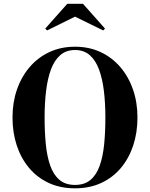

<svg xmlns="http://www.w3.org/2000/svg" viewBox="-20 -1014 814 1044"><path d="M388 10Q308 10 245 -19.2Q182 -48.5 138 -101Q94 -153.5 71 -223.5Q48 -293.5 48 -375Q48 -457 72.2 -527Q96.5 -597 141.5 -649.5Q186.5 -702 249 -731Q311.5 -760 388 -760Q464 -760 526.5 -731Q589 -702 634 -649.5Q679 -597 703.2 -527Q727.5 -457 727.5 -375Q727.5 -293.5 704.5 -223.5Q681.5 -153.5 637.5 -101Q593.5 -48.5 530.5 -19.2Q467.5 10 388 10ZM388 -8.5Q440 -8.5 472.5 -36.2Q505 -64 522.5 -114Q540 -164 546.5 -230.8Q553 -297.5 553 -375Q553 -452.5 545 -519.2Q537 -586 518.5 -636Q500 -686 468.2 -714Q436.5 -742 388 -742Q339.5 -742 307.5 -714Q275.5 -686 257 -636Q238.5 -586 230.5 -519.2Q222.5 -452.5 222.5 -375Q222.5 -297.5 229 -230.8Q235.5 -164 253 -114Q270.5 -64 303 -36.2Q335.5 -8.5 388 -8.5ZM236 -848.5 226 -858.5 346 -993.5H431L551 -858.5L541 -848.5L388 -923.5Z"/></svg>

Font: Bodoni Moda 11pt
Style: Bold
Weight: 700
Designer: Owen Earl
Foundry: indestructible type
Version: Version 2.004